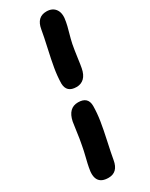

<svg xmlns="http://www.w3.org/2000/svg" viewBox="-249 -864 841 1074"><g transform="rotate(-30 171.0 -327.0)"><path d="M204.1 -366.2Q140.6 -366.2 139.2 -425.8Q140.1 -472.7 148.4 -521.2Q156.7 -569.8 171.6 -635.7Q186.5 -701.7 193.8 -745.1Q206.1 -816.9 268.1 -816.9Q307.6 -816.9 326.4 -789.1Q345.2 -761.2 334 -710Q331.1 -691.9 319.8 -652.3Q308.6 -612.8 303.2 -586.9Q296.9 -553.7 290.5 -506.6Q284.2 -459.5 280.8 -442.9Q273.4 -404.3 253.7 -385.3Q233.9 -366.2 204.1 -366.2ZM105 163.1Q15.1 163.1 38.1 57.1Q41 40 51 0.2Q61 -39.6 65.9 -67.9Q73.2 -103.5 79.3 -150.9Q85.4 -198.2 87.9 -210Q104 -288.1 167 -288.1Q231 -288.1 231 -228Q230.5 -182.1 222.9 -134Q215.3 -85.9 200.4 -18.1Q185.5 49.8 178.2 91.8Q166 163.1 105 163.1Z"/></g></svg>

Font: Shantell Sans Normal
Style: Bold Italic
Weight: 700
Italic angle: -11.31°
Designer: Stephen Nixon, Anya Danilova, Shantell Martin
Foundry: Arrow Type
Version: Version 1.006;[559af2be0]